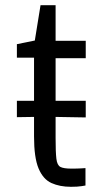

<svg xmlns="http://www.w3.org/2000/svg" viewBox="-20 -705 404 739"><path d="M253 14Q210 14 178 -0.5Q146 -15 128.5 -56.5Q111 -98 111 -180V-255L45 -254V-317H111V-483H45V-535L114 -549L136 -685H194V-548H310V-481H194V-317H310V-253L194 -255V-174Q194 -119 197 -94Q200 -69 212.5 -62.5Q225 -56 255 -56Q279 -56 294 -57Q309 -58 309 -58V9Q309 9 294 11.5Q279 14 253 14Z"/></svg>

Font: Ruda
Style: Regular
Weight: 400
Designer: Mariela Monsalve and Angelina Sanchez
Foundry: Mariela Monsalve and Angelina Sanchez
Version: Version 2.000